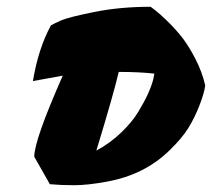

<svg xmlns="http://www.w3.org/2000/svg" viewBox="-20 -551 625 566"><path d="M127 -8 81 -89Q81 -138 165 -328L77 -312Q93 -408 130 -476Q140 -482 160.5 -491Q181 -500 257 -515.5Q333 -531 424 -531Q429 -527 438 -520.5Q447 -514 471 -491Q495 -468 515 -443Q535 -418 555.5 -378.5Q576 -339 585 -299Q582 -276 567.5 -239Q553 -202 534.5 -172.5Q516 -143 479.5 -107.5Q443 -72 397.5 -49Q352 -26 295 -15.5Q238 -5 198.5 -5Q159 -5 127 -8ZM435 -334Q390 -339 330 -339Q315 -274 264 -107Q305 -129 338 -161Q371 -193 388 -222Q422 -278 432 -318Z"/></svg>

Font: Ceviche One
Style: Regular
Weight: 400
Version: Version 1.002